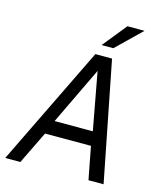

<svg xmlns="http://www.w3.org/2000/svg" viewBox="-133 -1026 947 1123"><g transform="rotate(15 340.5 -464.5)"><path d="M6.5 0 358.5 -723H459.5L602 0H510.5L472.5 -198H194.5L98 0ZM229.5 -283H461L396.5 -631.5ZM497.5 -929H601L451 -783.5H380Z"/></g></svg>

Font: Public Sans
Style: Italic
Weight: 400
Italic angle: -8°
Designer: The Public Sans project authors (U.S. Web Design System). Libre Franklin designed by Pablo Impallari and Rodrigo Fuenzal
Version: Version 1.008; ttfautohint (v1.8.1) -l 8 -r 50 -G 200 -x 14 